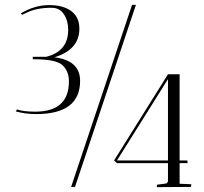

<svg xmlns="http://www.w3.org/2000/svg" viewBox="-20 -770 839 791"><path d="M768 -11 767 0 626 1Q626 -6 627 -9L664 -14Q669 -15 672 -23V-98H462L450 -109L672 -464H720V-109H752L753 -98H720V-13ZM672 -109V-444L462 -109ZM115 -526V-536H170Q193 -541 216 -555Q261 -585 261 -647Q261 -684 243.5 -711Q226 -738 192 -738Q129 -738 86 -716L71 -709L66 -715Q123 -749 182 -749Q241 -749 274 -724Q307 -699 307 -652Q307 -565 204 -534Q310 -521 310 -437Q310 -300 129 -300Q85 -300 45 -311L50 -319Q77 -310 125 -310Q264 -310 264 -435Q264 -461 254 -479.5Q244 -498 231 -506.5Q218 -515 194 -520Q165 -526 115 -526ZM524 -750H540L289 0H273Z"/></svg>

Font: Antic Didone
Style: Regular
Weight: 400
Designer: Santiago Orozco
Foundry: Santiago Orozco
Version: Version 2.000